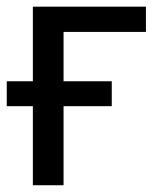

<svg xmlns="http://www.w3.org/2000/svg" viewBox="-22 -548 461 568"><path d="M308.6 -233.9H166V0H75.2V-233.9H-2V-307.6H75.2V-528.3H409.7V-453.6H166V-307.6H308.6Z"/></svg>

Font: Noboto
Style: Regular
Weight: 400
Designer: Google
Version: Version 2.001101; 2014